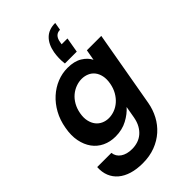

<svg xmlns="http://www.w3.org/2000/svg" viewBox="-329 -950 1329 1329"><g transform="rotate(-45 336.0 -285.0)"><path d="M343 -597Q339 -627 340 -654Q341 -681 345 -705Q357 -771 394 -807Q431 -843 494 -843L484 -786Q434 -786 424 -725L421 -707H478L459 -597ZM31 -279Q42 -344 71 -396.5Q100 -449 141 -486Q182 -523 231.5 -543Q281 -563 334 -563Q400 -563 442 -537Q484 -511 501 -475L515 -554H656L558 4Q548 60 522 109Q496 158 455 194.5Q414 231 359 252Q304 273 236 273Q177 273 131 259Q85 245 53.5 218.5Q22 192 6.5 154Q-9 116 -6 68H133Q137 106 169.5 128.5Q202 151 254 151Q283 151 309.5 142.5Q336 134 357.5 116Q379 98 394.5 70.5Q410 43 417 4L432 -82Q401 -46 350 -18.5Q299 9 234 9Q181 9 138 -11.5Q95 -32 67.5 -70Q40 -108 29.5 -161Q19 -214 31 -279ZM466 -277Q473 -316 466.5 -346.5Q460 -377 443.5 -398Q427 -419 402 -429.5Q377 -440 349 -440Q321 -440 292.5 -429.5Q264 -419 240 -399Q216 -379 198.5 -348.5Q181 -318 174 -279Q167 -240 174 -209Q181 -178 197.5 -157Q214 -136 238.5 -125Q263 -114 291 -114Q319 -114 347.5 -124.5Q376 -135 400 -156Q424 -177 441.5 -207.5Q459 -238 466 -277Z"/></g></svg>

Font: SVN-Poppins SemiBold
Style: Italic
Weight: 600
Italic angle: -10°
Designer: Ninad Kale (Devanagari), Jonny Pinhorn (Latin)
Foundry: Indian Type Foundry
Version: Version 3.002 2017; ttfautohint (v1.8.3)